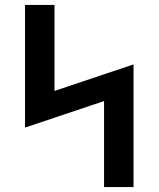

<svg xmlns="http://www.w3.org/2000/svg" viewBox="-20 -755 640 775"><path d="M400 0V-347L81 -240V-735H200V-388L519 -495V0Z"/></svg>

Font: R Plex Mono
Style: Bold
Weight: 700
Monospace: yes
Designer: Belleve Invis
Foundry: Belleve Invis
Version: Version 31.8.0